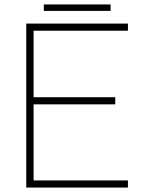

<svg xmlns="http://www.w3.org/2000/svg" viewBox="-20 -843 649 863"><path d="M177 -794V-823H477V-794ZM98 0V-737H555V-705H131V-406H498V-374H131V-32H555V0Z"/></svg>

Font: Tomorrow ExtraLight
Style: Regular
Weight: 275
Designer: Tony de Marco, Monica Rizzolli
Foundry: Just in Type
Version: Version 2.002